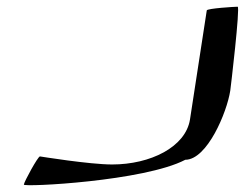

<svg xmlns="http://www.w3.org/2000/svg" viewBox="-20 -583 729 572"><path d="M51 -33C50 -25 410 -43 532 -107C597 -107 656 -248 666 -313C667 -319 696 -563 688 -563C680 -563 597 -558 596 -552L546 -227C533 -145 428 -93 314 -93C247 -93 99 -117 99 -117C93 -117 52 -42 51 -33Z"/></svg>

Font: Ampere
Style: SCUltExtIta
Weight: 400
Version: Version 1